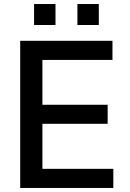

<svg xmlns="http://www.w3.org/2000/svg" viewBox="-20 -929 643 949"><path d="M148.4 -909.1V-805.4H254.3V-909.1ZM362.6 -909.1V-805.4H468.4V-909.1ZM79.9 0H540.1V-94.5H189.6V-317.1H512.1V-411.2H189.6V-632.8H535.9V-727.3H79.9Z"/></svg>

Font: RA Harald Medium
Style: Regular
Weight: 500
Designer: Rasmus Andersson
Foundry: rsms
Version: Version 3.000;hotconv 1.0.109;makeotfexe 2.5.65596